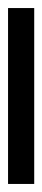

<svg xmlns="http://www.w3.org/2000/svg" viewBox="164 -116 105 477"><g transform="rotate(-90 216.5 122.5)"><path d="M435 155H-2V90H435Z"/></g></svg>

Font: Noto Sans Nag Mundari Medium
Style: Regular
Weight: 500
Version: Version 1.000